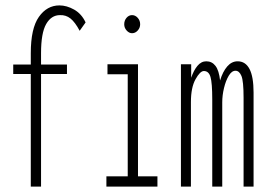

<svg xmlns="http://www.w3.org/2000/svg" viewBox="-20 -691 979 711"><path d="M94 0V-417H29V-452H94V-494Q94 -586 124 -628.5Q154 -671 200 -671Q227 -671 254.5 -655.5Q282 -640 297 -608L275 -577Q258 -609 241 -622.5Q224 -636 202 -635Q170 -635 151 -602Q132 -569 132 -494V-452H228V-417H132V0Z M374 0V-38H453V-416H378V-453H491V-38H563V0ZM469 -568Q458 -568 449 -578Q440 -588 440 -601Q440 -615 448.5 -625Q457 -635 469 -635Q481 -635 490 -625Q499 -615 499 -601Q499 -588 490 -578Q481 -568 469 -568Z M650 0V-453H688V-403Q697 -430 711 -447Q725 -464 744 -464Q765 -464 778 -447Q791 -430 795 -393Q805 -426 821.5 -445Q838 -464 860 -464Q889 -464 904 -435.5Q919 -407 919 -348V0H882V-329Q882 -391 874 -410Q866 -429 852 -429Q838 -429 827 -410.5Q816 -392 809.5 -365Q803 -338 803 -312V0H766V-322Q766 -384 759.5 -406Q753 -428 735 -428Q721 -428 704 -397.5Q687 -367 687 -313V0Z"/></svg>

Font: Inconsolata ExtraCondensed Light
Style: Regular
Weight: 300
Width: 2
Monospace: yes
Designer: Raph Levien, Cyreal, Brenton Simpson
Foundry: Raph Levien, Cyreal, Google
Version: Version 3.100; ttfautohint (v1.8.4.7-5d5b)